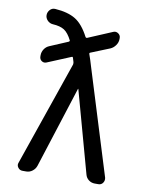

<svg xmlns="http://www.w3.org/2000/svg" viewBox="-84 -810 669 871"><g transform="rotate(10 250.0 -374.5)"><path d="M80.1 0Q67.4 0 59.6 -10.7Q51.8 -21.5 56.6 -33.2L222.7 -514.6Q223.6 -519.5 222.7 -525.4Q218.8 -539.1 216.8 -544.9Q214.8 -549.8 210.9 -547.9L102.5 -502.9Q90.8 -498 80.6 -504.9Q70.3 -511.7 70.3 -525.4V-530.3Q70.3 -545.9 79.1 -559.1Q87.9 -572.3 102.5 -578.1L185.5 -613.3Q189.5 -615.2 189.5 -619.1Q172.9 -652.3 153.8 -664.6Q134.8 -676.8 100.6 -678.7Q85.9 -679.7 75.7 -690.4Q65.4 -701.2 65.4 -714.8Q65.4 -728.5 75.2 -739.3Q85 -750 99.6 -749Q158.2 -745.1 193.4 -723.6Q228.5 -702.1 256.8 -647.5Q258.8 -643.6 263.7 -644.5L377 -692.4Q388.7 -697.3 399.4 -689.9Q410.2 -682.6 410.2 -669.9V-665Q410.2 -649.4 400.4 -635.7Q390.6 -622.1 377 -616.2L290 -581.1Q285.2 -579.1 287.1 -574.2Q295.9 -549.8 304.7 -519.5L455.1 -34.2Q458 -21.5 450.7 -10.7Q443.4 0 429.7 0H413.1Q397.5 0 385.3 -9.3Q373 -18.6 369.1 -34.2L265.6 -409.2Q265.6 -410.2 264.6 -410.2Q263.7 -410.2 263.7 -409.2L143.6 -34.2Q138.7 -19.5 126 -9.8Q113.3 0 97.7 0Z"/></g></svg>

Font: Rounded-L Mgen+ 2m regular
Style: Regular
Weight: 400
Designer: [Source Han Sans]
Ryoko NISHIZUKA  (kana & ideographs); Paul D. Hunt (Latin, Greek & Cyrillic); Wenlong ZHANG  (bopomofo
Version: Version 1.059.20150602